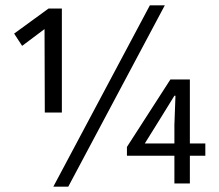

<svg xmlns="http://www.w3.org/2000/svg" viewBox="-20 -688 821 720"><path d="M542 -668 180 12H236L598 -668ZM212 -656H162L33 -562L63 -516L147 -579L148 -266H212ZM750 -150H692V-390H619L456 -137V-104H634V0H692V-104H750ZM523 -150 584 -248 634 -329H638L634 -220V-150Z"/></svg>

Font: Cambridge Sans
Style: Regular
Weight: 400
Version: Version 2.020;PS 002.020;hotconv 1.0.88;makeotf.lib2.5.64775